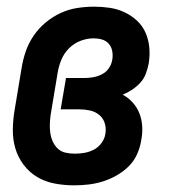

<svg xmlns="http://www.w3.org/2000/svg" viewBox="-20 -548 515 576"><path d="M202 8Q172 8 143.5 2.5Q115 -3 91.5 -17Q68 -31 51 -53.5Q34 -76 26 -103Q18 -130 18.5 -160Q19 -190 24 -219L45 -345Q49 -370 57.5 -394.5Q66 -419 81 -441Q96 -463 117 -480.5Q138 -498 162 -509Q186 -520 211.5 -524Q237 -528 262 -528Q286 -528 309.5 -524.5Q333 -521 354 -511Q375 -501 391.5 -485.5Q408 -470 417 -449Q426 -428 428 -404.5Q430 -381 426 -357Q423 -342 417.5 -327Q412 -312 401 -300Q390 -288 376.5 -279Q363 -270 348 -264Q365 -255 378 -240.5Q391 -226 398 -208.5Q405 -191 406.5 -170.5Q408 -150 404 -129Q401 -108 392 -87Q383 -66 366.5 -49.5Q350 -33 329.5 -21.5Q309 -10 288 -3.5Q267 3 245.5 5.5Q224 8 202 8ZM204 -87Q219 -87 233.5 -89.5Q248 -92 261.5 -99Q275 -106 284.5 -119Q294 -132 296 -146Q299 -162 294.5 -177.5Q290 -193 278 -203Q266 -213 250 -216.5Q234 -220 218 -220H162L178 -314H234Q247 -314 260.5 -316.5Q274 -319 286.5 -325.5Q299 -332 307 -344Q315 -356 317 -370Q319 -383 316.5 -395.5Q314 -408 306 -417Q298 -426 286 -429.5Q274 -433 261 -433Q241 -433 221.5 -425.5Q202 -418 187 -403Q172 -388 164 -368.5Q156 -349 153 -330L132 -204Q130 -190 129.5 -176Q129 -162 131 -148.5Q133 -135 138.5 -123Q144 -111 153.5 -102Q163 -93 176.5 -90Q190 -87 204 -87Z"/></svg>

Font: Iosevka QP
Style: Bold Italic
Weight: 700
Italic angle: -9°
Designer: Belleve Invis
Foundry: Belleve Invis
Version: Version 20.0.0; ttfautohint (v1.8.4)